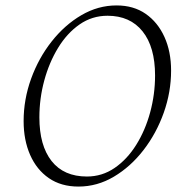

<svg xmlns="http://www.w3.org/2000/svg" viewBox="-20 -675 684 707"><path d="M269 12Q205 12 160 -19Q115 -50 91 -104.5Q67 -159 67 -229Q67 -309 94.5 -385Q122 -461 170 -522Q218 -583 279.5 -619Q341 -655 409 -655Q472 -655 516.5 -624Q561 -593 585.5 -539Q610 -485 610 -415Q610 -336 583 -260Q556 -184 508.5 -122.5Q461 -61 399.5 -24.5Q338 12 269 12ZM300 -25Q356 -25 402 -56.5Q448 -88 481.5 -141.5Q515 -195 533 -261.5Q551 -328 551 -397Q551 -502 505 -559.5Q459 -617 376 -617Q319 -617 273 -585Q227 -553 194 -499Q161 -445 143 -378.5Q125 -312 125 -243Q125 -139 170 -82Q215 -25 300 -25Z"/></svg>

Font: Petrona ExtraLight
Style: Italic
Weight: 200
Italic angle: -9°
Designer: Ringo R. Seeber
Foundry: Ringo R. Seeber
Version: Version 2.001; ttfautohint (v1.8.3)